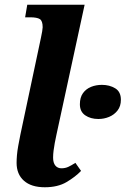

<svg xmlns="http://www.w3.org/2000/svg" viewBox="-20 -780 530 810"><path d="M169 10Q112 10 81 -17.5Q50 -45 50 -93Q50 -107 51.5 -125Q53 -143 57 -165Q61 -187 66 -212L153 -622Q156 -635 158 -648Q160 -661 160 -665Q160 -692 148 -699.5Q136 -707 107 -707H86L95 -760H337L218 -211Q214 -193 211 -176.5Q208 -160 206 -144.5Q204 -129 204 -115Q204 -93 213.5 -81.5Q223 -70 239 -70Q255 -70 268 -76Q281 -82 298 -93L322 -59Q298 -34 261 -12Q224 10 169 10ZM395 -278Q362 -278 339.5 -293.5Q317 -309 317 -340Q317 -369 330 -387Q343 -405 364 -413.5Q385 -422 410 -422Q442 -422 466 -407.5Q490 -393 490 -359Q490 -332 476 -314Q462 -296 440.5 -287Q419 -278 395 -278Z"/></svg>

Font: Noto Serif
Style: Italic
Weight: 400
Italic angle: -12°
Designer: Monotype Design Team
Foundry: Monotype Imaging Inc.
Version: Version 2.013